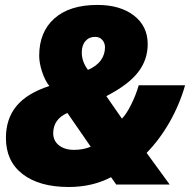

<svg xmlns="http://www.w3.org/2000/svg" viewBox="-20 -745 773 775"><path d="M3.9 -188Q3.9 -265.6 46.6 -317.1Q89.4 -368.7 179.2 -397.9Q161.1 -420.4 149.7 -455.8Q138.2 -491.2 138.2 -520Q138.2 -616.2 199.7 -670.7Q261.2 -725.1 373 -725.1Q465.3 -725.1 520.8 -682.1Q576.2 -639.2 576.2 -566.9Q576.2 -503.4 537.1 -453.1Q498 -402.8 409.2 -356.9L472.2 -266.1Q489.7 -283.7 509 -322Q528.3 -360.4 540 -400.9H727.1Q704.6 -322.3 664.3 -251.7Q624 -181.2 571.8 -127.9L665 0H449.2L428.2 -29.8Q352.5 9.8 257.8 9.8Q138.7 9.8 71.3 -42.2Q3.9 -94.2 3.9 -188ZM363.8 -596.2Q339.8 -596.2 325 -579.3Q310.1 -562.5 310.1 -533.2Q310.1 -496.1 335 -462.9Q370.1 -478 387 -501.7Q403.8 -525.4 403.8 -554.2Q403.8 -571.3 393.1 -583.7Q382.3 -596.2 363.8 -596.2ZM278.8 -140.1Q316.4 -140.1 346.2 -152.8L252 -289.1Q194.8 -263.7 194.8 -207Q194.8 -176.8 218 -158.4Q241.2 -140.1 278.8 -140.1Z"/></svg>

Font: TypoPRO Open Sans
Style: Italic
Weight: 800
Italic angle: -12°
Foundry: Ascender Corporation
Version: Version 1.10